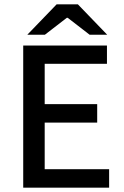

<svg xmlns="http://www.w3.org/2000/svg" viewBox="-20 -865 573 885"><path d="M87 0V-655H473V-571H186V-385H428V-300H186V-85H483V0ZM106 -705 241 -845H339L474 -705H393L292 -783H288L187 -705Z"/></svg>

Font: Mada Medium
Style: Regular
Weight: 500
Designer: Khaled Hosny
Version: Version 1.5